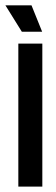

<svg xmlns="http://www.w3.org/2000/svg" viewBox="-25 -689 207 709"><path d="M42.7 0V-528H131.3V0ZM55.7 -571.7 -5 -669.3H91.3L130.7 -571.7Z"/></svg>

Font: Bricolage Grotesque 96pt ExtraBold Condensed
Style: Regular
Weight: 800
Width: 3
Version: Version 1.001;gftools[0.9.33.dev8+g029e19f]